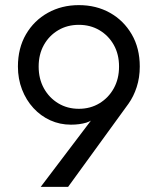

<svg xmlns="http://www.w3.org/2000/svg" viewBox="-20 -730 616 750"><path d="M445 -470Q445 -422 424.5 -385Q404 -348 368.5 -326.5Q333 -305 288 -305Q243 -305 207.5 -326.5Q172 -348 151.5 -385Q131 -422 131 -470Q131 -518 151.5 -554.5Q172 -591 207.5 -612Q243 -633 288 -633Q333 -633 368.5 -612Q404 -591 424.5 -554.5Q445 -518 445 -470ZM246 0 482 -325Q502 -353 514 -390Q526 -427 526 -470Q526 -542 494.5 -596Q463 -650 409.5 -680Q356 -710 288 -710Q221 -710 167 -680Q113 -650 81.5 -596Q50 -542 50 -470Q50 -422 66 -380.5Q82 -339 110.5 -308Q139 -277 176.5 -260Q214 -243 257 -243Q291 -243 317.5 -251Q344 -259 364 -284L358 -289L139 0Z"/></svg>

Font: yichuanluanma
Style: Regular
Weight: 400
Version: Version 1.00 March 24, 2023, initial release